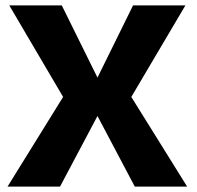

<svg xmlns="http://www.w3.org/2000/svg" viewBox="-20 -695 732 715"><path d="M8 0H203.5L343 -263L482 0H677L469 -334L670.5 -675H475.5L343 -406L210 -675H14.5L215 -334Z"/></svg>

Font: Anybody Thin
Style: Bold
Weight: 700
Version: Version 1.113;gftools[0.9.25]